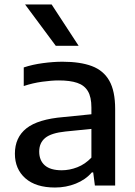

<svg xmlns="http://www.w3.org/2000/svg" viewBox="-20 -828 604 857"><path d="M225.5 9Q140 9 93.2 -32.2Q46.5 -73.5 46.5 -142Q46.5 -214.5 98 -255.2Q149.5 -296 263.5 -305.5L413 -320.5L422 -256L272 -241Q209 -234.5 182 -212.5Q155 -190.5 155 -151.5Q155 -112 180 -90Q205 -68 255.5 -68Q290.5 -68 325.2 -81.5Q360 -95 388 -124.5V-348Q388 -395 372.2 -421.2Q356.5 -447.5 324.5 -458.2Q292.5 -469 243 -469Q210 -469 168.2 -463.2Q126.5 -457.5 86 -444V-527Q125 -540 171.5 -546.2Q218 -552.5 259 -552.5Q338 -552.5 390 -533Q442 -513.5 468 -467.5Q494 -421.5 494 -341.5V0H403.5L396 -58.5H390Q362 -26 318.5 -8.5Q275 9 225.5 9ZM229 -623.5 92 -808H210.5L331 -623.5Z"/></svg>

Font: Encode Sans SemiExpanded Medium
Style: Regular
Weight: 500
Width: 6
Designer: Multiple Designers
Foundry: Impallari Type
Version: Version 3.002